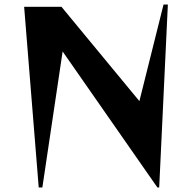

<svg xmlns="http://www.w3.org/2000/svg" viewBox="-20 -810 847 843"><path d="M671 13 255 -584 166 13H150L86 -780H250L592 -366L698 -790H717L679 13Z"/></svg>

Font: Reggae One
Style: Regular
Weight: 400
Designer: Fontworks Inc.
Foundry: Fontworks Inc.
Version: Version 1.100